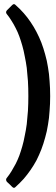

<svg xmlns="http://www.w3.org/2000/svg" viewBox="-20 -818 275 936"><path d="M88.9 -105.5Q88.9 -105.5 88.9 -105.5Q88.9 -105.5 88.9 -105.5Q82 -81.1 74.2 -59.6Q66.4 -39.1 56.6 -19.5Q46.9 -1 36.1 16.6Q25.4 34.2 12.7 49.8Q12.7 49.8 12.7 49.8Q12.7 49.8 12.7 49.8Q8.8 54.7 9.8 58.6Q9.8 63.5 13.7 68.4Q13.7 68.4 26.4 80.1Q39.1 92.8 39.1 92.8Q39.1 92.8 39.1 92.8Q39.1 92.8 39.1 92.8Q43.9 97.7 47.9 97.7Q52.7 97.7 56.6 92.8Q56.6 92.8 56.6 92.8Q56.6 92.8 56.6 92.8Q77.1 74.2 95.7 53.7Q113.3 33.2 128.9 10.7Q144.5 -11.7 158.2 -37.1Q170.9 -62.5 181.6 -89.8Q181.6 -89.8 181.6 -89.8Q181.6 -89.8 181.6 -89.8Q192.4 -118.2 200.2 -147.5Q209 -177.7 213.9 -210Q219.7 -242.2 221.7 -277.3Q224.6 -311.5 224.6 -349.6Q224.6 -349.6 224.6 -349.6Q224.6 -349.6 224.6 -349.6Q224.6 -388.7 221.7 -422.9Q219.7 -458 213.9 -490.2Q209 -522.5 200.2 -552.7Q192.4 -582 181.6 -610.4Q181.6 -610.4 181.6 -610.4Q181.6 -610.4 181.6 -610.4Q160.2 -665 128.9 -710.9Q98.6 -755.9 56.6 -793Q56.6 -793 56.6 -793Q56.6 -793 56.6 -793Q52.7 -797.9 47.9 -797.9Q43.9 -797.9 39.1 -793Q39.1 -793 26.4 -780.3Q13.7 -767.6 13.7 -767.6Q13.7 -767.6 13.7 -767.6Q13.7 -767.6 13.7 -767.6Q9.8 -763.7 9.8 -758.8Q8.8 -754.9 12.7 -750Q12.7 -750 12.7 -750Q12.7 -750 12.7 -750Q25.4 -734.4 36.1 -716.8Q46.9 -700.2 56.6 -680.7Q66.4 -662.1 74.2 -640.6Q82 -619.1 88.9 -594.7Q88.9 -594.7 88.9 -594.7Q88.9 -594.7 88.9 -594.7Q95.7 -571.3 100.6 -543.9Q106.4 -516.6 110.4 -487.3Q113.3 -457 116.2 -422.9Q118.2 -388.7 118.2 -349.6Q118.2 -349.6 118.2 -349.6Q118.2 -349.6 118.2 -349.6Q118.2 -311.5 116.2 -277.3Q113.3 -243.2 110.4 -212.9Q106.4 -182.6 100.6 -156.2Q95.7 -128.9 88.9 -105.5Q88.9 -105.5 88.9 -105.5Q88.9 -105.5 88.9 -105.5Z"/></svg>

Font: Franchise Goodkids
Style: Regular
Weight: 500
Designer: ""
Version: ""